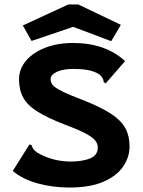

<svg xmlns="http://www.w3.org/2000/svg" viewBox="-20 -826 640 858"><path d="M290 12Q215 12 148 -6.5Q81 -25 37 -62L107 -173L112 -181L122 -176Q124 -168 128 -161.5Q132 -155 145 -145Q174 -127 211.5 -116Q249 -105 293 -104Q348 -104 382.5 -118Q417 -132 417 -167Q417 -183 406 -197.5Q395 -212 363.5 -229Q332 -246 270 -269Q193 -299 148 -327Q103 -355 84 -389.5Q65 -424 65 -471Q65 -518 96.5 -555Q128 -592 183 -613Q238 -634 306 -634Q451 -634 539 -553L458 -460L452 -453L443 -460Q443 -468 439.5 -475Q436 -482 425 -493Q401 -508 372.5 -513Q344 -518 309 -518Q262 -518 234 -505Q206 -492 206 -472Q206 -457 216.5 -445Q227 -433 259.5 -417Q292 -401 358 -376Q435 -345 478.5 -316Q522 -287 540.5 -252.5Q559 -218 559 -172Q559 -124 530.5 -82Q502 -40 442.5 -14Q383 12 290 12ZM121 -643 82 -712 285 -806H330L520 -715L477 -642L307 -706Z"/></svg>

Font: Inconsolata Expanded Black
Style: Regular
Weight: 900
Width: 7
Monospace: yes
Designer: Raph Levien, Cyreal, Brenton Simpson
Foundry: Raph Levien, Cyreal, Google
Version: Version 3.001; ttfautohint (v1.8.2.53-6de2)